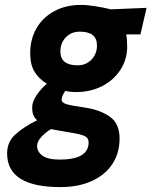

<svg xmlns="http://www.w3.org/2000/svg" viewBox="-20 -532 617 782"><path d="M9 93Q9 46 42.5 15.5Q76 -15 131 -42Q119 -54 115 -65.5Q111 -77 111 -95Q111 -118 129.5 -145Q148 -172 171 -191Q138 -211 120.5 -240Q103 -269 103 -316Q103 -372 128.5 -416.5Q154 -461 201 -486.5Q248 -512 310 -512Q335 -512 369.5 -506.5Q404 -501 431 -494L577 -500L552 -392H494Q498 -370 498 -341Q498 -291 471 -248.5Q444 -206 396.5 -181.5Q349 -157 289 -157Q266 -157 246 -162Q231 -140 231 -126Q231 -114 250 -108Q269 -102 325 -94Q387 -85 427 -57Q467 -29 467 32Q467 91 438 135.5Q409 180 354.5 205Q300 230 226 230Q9 230 9 93ZM375 -347Q375 -403 305 -403Q270 -403 248 -380Q226 -357 226 -322Q226 -266 296 -266Q331 -266 353 -289.5Q375 -313 375 -347ZM341 48Q341 30 325.5 22.5Q310 15 273 9L244 4Q196 -4 188 -6Q168 5 149.5 24.5Q131 44 131 62Q131 86 153 102Q175 118 223 118Q341 118 341 48Z"/></svg>

Font: Cairo
Style: Bold Italic
Weight: 700
Italic angle: -13°
Designer: Mohamed Gaber, Accademia di Belle Arti di Urbino and others
Foundry: Kief Type Foundry, Accademia di Belle Arti di Urbino and others
Version: Version 3.011